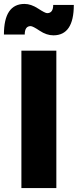

<svg xmlns="http://www.w3.org/2000/svg" viewBox="-39 -958 396 978"><path d="M-19 -782Q-19 -938 86 -938Q119 -938 155 -914.5Q191 -891 201 -891Q232 -891 232 -933H337Q337 -778 233 -778Q198 -778 163 -801.5Q128 -825 117 -825Q87 -825 87 -782ZM70 0V-700H248V0Z"/></svg>

Font: Trueno
Style: Bd
Weight: 700
Designer: Julieta Ulanovsky
Foundry: Julieta Ulanovsky
Version: Version 3.001b